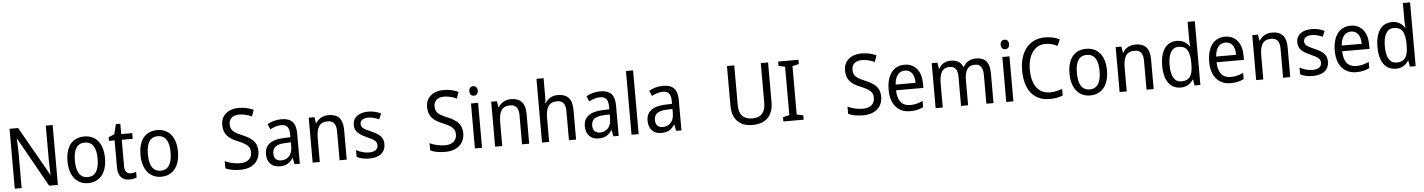

<svg xmlns="http://www.w3.org/2000/svg" viewBox="-23 -1515 16910 2280"><g transform="rotate(-5 8432.0 -375.0)"><path d="M602 0V-714H520V-302C520 -247 524 -172 526 -130H522L191 -714H88V0H170V-413C170 -475 166 -539 163 -589H167L498 0Z M1187 -269C1187 -448 1098 -546 964 -546C821 -546 740 -446 740 -269C740 -95 828 10 962 10C1104 10 1187 -95 1187 -269ZM828 -269C828 -400 869 -473 963 -473C1057 -473 1099 -400 1099 -269C1099 -138 1057 -62 964 -62C870 -62 828 -138 828 -269Z M1475 -62C1430 -62 1404 -92 1404 -153V-468H1535V-536H1404V-659H1351L1321 -541L1252 -511V-468H1319V-148C1319 -30 1377 10 1456 10C1487 10 1521 3 1541 -6V-73C1524 -67 1498 -62 1475 -62Z M2057 -269C2057 -448 1968 -546 1834 -546C1691 -546 1610 -446 1610 -269C1610 -95 1698 10 1832 10C1974 10 2057 -95 2057 -269ZM1698 -269C1698 -400 1739 -473 1833 -473C1927 -473 1969 -400 1969 -269C1969 -138 1927 -62 1834 -62C1740 -62 1698 -138 1698 -269Z M3009 -193C3009 -298 2950 -349 2836 -397C2732 -440 2697 -468 2697 -541C2697 -602 2739 -645 2818 -645C2871 -645 2923 -630 2969 -609L2996 -686C2949 -708 2889 -724 2819 -724C2694 -724 2607 -652 2608 -540C2608 -428 2666 -375 2775 -331C2886 -285 2921 -254 2921 -185C2921 -116 2872 -68 2780 -68C2716 -68 2647 -86 2600 -109V-23C2644 -1 2707 10 2779 10C2919 10 3009 -68 3009 -193Z M3314 -546C3250 -546 3191 -528 3146 -502L3173 -438C3215 -460 3259 -476 3306 -476C3369 -476 3402 -443 3402 -357V-324L3322 -321C3170 -316 3095 -256 3095 -149C3095 -49 3154 10 3246 10C3323 10 3365 -17 3405 -75H3408L3423 0H3486V-364C3486 -486 3433 -546 3314 -546ZM3334 -260 3402 -263V-213C3402 -111 3346 -59 3269 -59C3217 -59 3183 -87 3183 -149C3183 -218 3223 -256 3334 -260Z M3874 -546C3813 -546 3755 -518 3724 -463H3719L3707 -536H3639V0H3724V-278C3724 -408 3758 -473 3859 -473C3929 -473 3960 -430 3960 -345V0H4045V-355C4045 -487 3987 -546 3874 -546Z M4507 -147C4507 -231 4454 -268 4365 -307C4276 -346 4246 -364 4246 -409C4246 -449 4281 -475 4343 -475C4388 -475 4431 -462 4470 -443L4500 -511C4455 -533 4405 -546 4347 -546C4238 -546 4164 -494 4164 -405C4164 -319 4220 -284 4311 -243C4399 -205 4424 -181 4424 -140C4424 -92 4390 -62 4316 -62C4260 -62 4202 -82 4165 -104V-23C4202 -2 4250 10 4316 10C4434 10 4507 -44 4507 -147Z M5451 -193C5451 -298 5392 -349 5278 -397C5174 -440 5139 -468 5139 -541C5139 -602 5181 -645 5260 -645C5313 -645 5365 -630 5411 -609L5438 -686C5391 -708 5331 -724 5261 -724C5136 -724 5049 -652 5050 -540C5050 -428 5108 -375 5217 -331C5328 -285 5363 -254 5363 -185C5363 -116 5314 -68 5222 -68C5158 -68 5089 -86 5042 -109V-23C5086 -1 5149 10 5221 10C5361 10 5451 -68 5451 -193Z M5617 -738C5587 -738 5566 -720 5566 -681C5566 -644 5587 -625 5617 -625C5645 -625 5666 -644 5666 -681C5666 -719 5645 -738 5617 -738ZM5658 -536H5573V0H5658Z M6049 -546C5988 -546 5930 -518 5899 -463H5894L5882 -536H5814V0H5899V-278C5899 -408 5933 -473 6034 -473C6104 -473 6135 -430 6135 -345V0H6220V-355C6220 -487 6162 -546 6049 -546Z M6458 -540V-760H6373V0H6458V-278C6458 -406 6492 -473 6593 -473C6663 -473 6694 -432 6694 -345V0H6779V-355C6779 -485 6723 -546 6607 -546C6545 -546 6488 -517 6459 -463H6453C6456 -485 6458 -513 6458 -540Z M7115 -546C7051 -546 6992 -528 6947 -502L6974 -438C7016 -460 7060 -476 7107 -476C7170 -476 7203 -443 7203 -357V-324L7123 -321C6971 -316 6896 -256 6896 -149C6896 -49 6955 10 7047 10C7124 10 7166 -17 7206 -75H7209L7224 0H7287V-364C7287 -486 7234 -546 7115 -546ZM7135 -260 7203 -263V-213C7203 -111 7147 -59 7070 -59C7018 -59 6984 -87 6984 -149C6984 -218 7024 -256 7135 -260Z M7525 0V-760H7440V0Z M7863 -546C7799 -546 7740 -528 7695 -502L7722 -438C7764 -460 7808 -476 7855 -476C7918 -476 7951 -443 7951 -357V-324L7871 -321C7719 -316 7644 -256 7644 -149C7644 -49 7703 10 7795 10C7872 10 7914 -17 7954 -75H7957L7972 0H8035V-364C8035 -486 7982 -546 7863 -546ZM7883 -260 7951 -263V-213C7951 -111 7895 -59 7818 -59C7766 -59 7732 -87 7732 -149C7732 -218 7772 -256 7883 -260Z M9130 -242V-714H9043V-241C9043 -132 8995 -68 8887 -68C8781 -68 8727 -127 8727 -240V-714H8640V-243C8640 -84 8724 10 8883 10C9050 10 9130 -89 9130 -242Z M9492 0V-51L9415 -69V-645L9492 -663V-714H9250V-663L9327 -645V-69L9250 -51V0Z M10433 -193C10433 -298 10374 -349 10260 -397C10156 -440 10121 -468 10121 -541C10121 -602 10163 -645 10242 -645C10295 -645 10347 -630 10393 -609L10420 -686C10373 -708 10313 -724 10243 -724C10118 -724 10031 -652 10032 -540C10032 -428 10090 -375 10199 -331C10310 -285 10345 -254 10345 -185C10345 -116 10296 -68 10204 -68C10140 -68 10071 -86 10024 -109V-23C10068 -1 10131 10 10203 10C10343 10 10433 -68 10433 -193Z M10741 -546C10609 -546 10528 -443 10528 -264C10528 -94 10614 10 10761 10C10824 10 10869 -1 10918 -25V-100C10868 -75 10824 -63 10767 -63C10670 -63 10617 -127 10615 -252H10941V-306C10941 -447 10868 -546 10741 -546ZM10740 -476C10819 -476 10854 -409 10854 -320H10616C10624 -421 10667 -476 10740 -476Z M11594 -546C11528 -546 11473 -518 11441 -458H11436C11415 -515 11367 -546 11292 -546C11232 -546 11179 -519 11150 -463H11145L11133 -536H11065V0H11150V-279C11150 -400 11178 -473 11273 -473C11337 -473 11368 -433 11368 -346V0H11452V-296C11452 -411 11487 -473 11576 -473C11639 -473 11670 -432 11670 -345V0H11755V-353C11755 -487 11702 -546 11594 -546Z M11951 -738C11921 -738 11900 -720 11900 -681C11900 -644 11921 -625 11951 -625C11979 -625 12000 -644 12000 -681C12000 -719 11979 -738 11951 -738ZM11992 -536H11907V0H11992Z M12432 -646C12486 -646 12533 -630 12572 -610L12605 -685C12556 -710 12496 -724 12432 -724C12233 -724 12127 -569 12127 -358C12127 -131 12229 10 12422 10C12489 10 12536 1 12581 -18V-96C12535 -80 12487 -68 12434 -68C12294 -68 12219 -179 12219 -357C12219 -527 12295 -646 12432 -646Z M13131 -269C13131 -448 13042 -546 12908 -546C12765 -546 12684 -446 12684 -269C12684 -95 12772 10 12906 10C13048 10 13131 -95 13131 -269ZM12772 -269C12772 -400 12813 -473 12907 -473C13001 -473 13043 -400 13043 -269C13043 -138 13001 -62 12908 -62C12814 -62 12772 -138 12772 -269Z M13493 -546C13432 -546 13374 -518 13343 -463H13338L13326 -536H13258V0H13343V-278C13343 -408 13377 -473 13478 -473C13548 -473 13579 -430 13579 -345V0H13664V-355C13664 -487 13606 -546 13493 -546Z M13986 10C14058 10 14104 -23 14135 -71H14140L14152 0H14221V-760H14135V-545C14135 -524 14138 -489 14140 -467H14135C14104 -514 14056 -546 13986 -546C13865 -546 13789 -450 13789 -267C13789 -84 13864 10 13986 10ZM14002 -62C13918 -62 13877 -134 13877 -266C13877 -396 13917 -474 14001 -474C14102 -474 14136 -404 14136 -269V-248C14136 -123 14097 -62 14002 -62Z M14562 -546C14430 -546 14349 -443 14349 -264C14349 -94 14435 10 14582 10C14645 10 14690 -1 14739 -25V-100C14689 -75 14645 -63 14588 -63C14491 -63 14438 -127 14436 -252H14762V-306C14762 -447 14689 -546 14562 -546ZM14561 -476C14640 -476 14675 -409 14675 -320H14437C14445 -421 14488 -476 14561 -476Z M15121 -546C15060 -546 15002 -518 14971 -463H14966L14954 -536H14886V0H14971V-278C14971 -408 15005 -473 15106 -473C15176 -473 15207 -430 15207 -345V0H15292V-355C15292 -487 15234 -546 15121 -546Z M15754 -147C15754 -231 15701 -268 15612 -307C15523 -346 15493 -364 15493 -409C15493 -449 15528 -475 15590 -475C15635 -475 15678 -462 15717 -443L15747 -511C15702 -533 15652 -546 15594 -546C15485 -546 15411 -494 15411 -405C15411 -319 15467 -284 15558 -243C15646 -205 15671 -181 15671 -140C15671 -92 15637 -62 15563 -62C15507 -62 15449 -82 15412 -104V-23C15449 -2 15497 10 15563 10C15681 10 15754 -44 15754 -147Z M16059 -546C15927 -546 15846 -443 15846 -264C15846 -94 15932 10 16079 10C16142 10 16187 -1 16236 -25V-100C16186 -75 16142 -63 16085 -63C15988 -63 15935 -127 15933 -252H16259V-306C16259 -447 16186 -546 16059 -546ZM16058 -476C16137 -476 16172 -409 16172 -320H15934C15942 -421 15985 -476 16058 -476Z M16552 10C16624 10 16670 -23 16701 -71H16706L16718 0H16787V-760H16701V-545C16701 -524 16704 -489 16706 -467H16701C16670 -514 16622 -546 16552 -546C16431 -546 16355 -450 16355 -267C16355 -84 16430 10 16552 10ZM16568 -62C16484 -62 16443 -134 16443 -266C16443 -396 16483 -474 16567 -474C16668 -474 16702 -404 16702 -269V-248C16702 -123 16663 -62 16568 -62Z"/></g></svg>

Font: Noto Sans Sinhala UI SemiCondensed
Style: Regular
Weight: 400
Width: 4
Designer: Jelle Bosma - Monotype Design Team
Foundry: Monotype Imaging Inc.
Version: Version 2.006